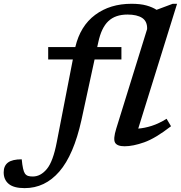

<svg xmlns="http://www.w3.org/2000/svg" viewBox="-184 -763 958 1016"><path d="M247 -128Q206 57 130 144.8Q54 232.5 -53.5 232.5Q-111 232.5 -137.8 210.2Q-164.5 188 -164.5 149Q-164.5 114.5 -141.8 97.2Q-119 80 -69 80Q-63.5 139.5 -52 155.5Q-45 165 -35 168Q-25 171 -10.5 171Q31 171 64 131.2Q97 91.5 116.5 -11.5L201.5 -448.5H71V-514H214.5Q241 -626 319.8 -684.5Q398.5 -743 512 -743Q559 -743 591 -734Q623 -725 644.5 -711L730 -743H753L547.5 -82.5Q581 -85 618.8 -97Q656.5 -109 697.5 -134.5L721 -95Q638.5 -31 579.2 -10Q520 11 475.5 11Q436 11 425 -8Q414 -27 431 -82L594.5 -609Q596 -649.5 568.8 -667.8Q541.5 -686 490.5 -686Q426.5 -686 389.5 -651.2Q352.5 -616.5 336 -539L330.5 -514H458.5V-448.5H316.5Z"/></svg>

Font: Newsreader Caption Medium
Style: Italic
Weight: 500
Italic angle: -17°
Designer: Hugues Gentile
Foundry: Production Type
Version: Version 1.001